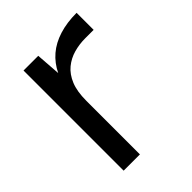

<svg xmlns="http://www.w3.org/2000/svg" viewBox="-159 -615 701 701"><g transform="rotate(-45 191.0 -264.5)"><path d="M70 0V-517H146L153 -421Q170 -456 198 -480Q226 -504 266 -516.5Q306 -529 356 -529V-441H313Q282 -441 253.5 -433Q225 -425 202.5 -406.5Q180 -388 167 -356.5Q154 -325 154 -277V0Z"/></g></svg>

Font: DM Sans 11pt
Style: Regular
Weight: 400
Version: Version 4.004;gftools[0.9.30]